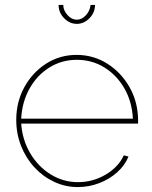

<svg xmlns="http://www.w3.org/2000/svg" viewBox="-20 -750 616 780"><path d="M296 10Q245 10 199.5 -11.5Q154 -33 119.5 -70.5Q85 -108 65.5 -157.5Q46 -207 46 -263Q46 -336 79 -396Q112 -456 167.5 -491.5Q223 -527 291 -527Q360 -527 416.5 -491Q473 -455 507 -394.5Q541 -334 541 -259Q541 -256 541 -253.5Q541 -251 541 -248H66Q71 -181 103 -127Q135 -73 186 -41.5Q237 -10 297 -10Q357 -10 409 -40.5Q461 -71 483 -119L502 -114Q488 -79 456.5 -50.5Q425 -22 383 -6Q341 10 296 10ZM66 -268H520Q516 -338 485 -391.5Q454 -445 404 -476Q354 -507 292 -507Q231 -507 181 -476Q131 -445 100.5 -391Q70 -337 66 -268ZM292 -670Q312 -670 328.5 -687.5Q345 -705 348 -730H366Q366 -699 343.5 -676Q321 -653 292 -653Q263 -653 240.5 -676Q218 -699 218 -730H237Q237 -708 254 -689Q271 -670 292 -670Z"/></svg>

Font: Raleway Thin Thin
Style: Regular
Weight: 250
Version: Version 4.026